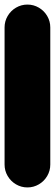

<svg xmlns="http://www.w3.org/2000/svg" viewBox="-20 -820 240 840"><path d="M0 -100H200V-700H0ZM100 -200Q73 -200 50 -186.5Q27 -173 13.5 -150Q0 -127 0 -100Q0 -73 13.5 -50Q27 -27 50 -13.5Q73 0 100 0Q127 0 150 -13.5Q173 -27 186.5 -50Q200 -73 200 -100Q200 -127 186.5 -150Q173 -173 150 -186.5Q127 -200 100 -200ZM100 -800Q73 -800 50 -786.5Q27 -773 13.5 -750Q0 -727 0 -700Q0 -673 13.5 -650Q27 -627 50 -613.5Q73 -600 100 -600Q127 -600 150 -613.5Q173 -627 186.5 -650Q200 -673 200 -700Q200 -727 186.5 -750Q173 -773 150 -786.5Q127 -800 100 -800Z"/></svg>

Font: Wavefont ExtraBold
Style: Regular
Weight: 800
Monospace: yes
Version: Version 3.005;gftools[0.9.33]